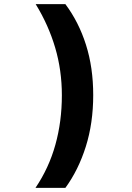

<svg xmlns="http://www.w3.org/2000/svg" viewBox="-20 -734 640 931"><path d="M297 -714H153Q215 -613 247.5 -503Q280 -393 280 -272Q280 -145 248.5 -32Q217 81 152 177H297Q360 91 396 -23Q432 -137 432 -273Q432 -406 397 -516.5Q362 -627 297 -714Z"/></svg>

Font: Noto Sans Mono Extra
Style: Regular
Weight: 800
Designer: Monotype Design Team
Foundry: Monotype Imaging Inc.
Version: Version 1.900